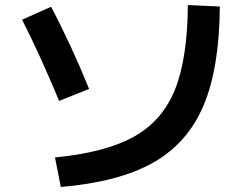

<svg xmlns="http://www.w3.org/2000/svg" viewBox="-20 -740 978 769"><path d="M732.4 -719.7 860.4 -713.9Q858.9 -468.3 795.2 -317.4Q731.4 -166.5 593.5 -88.6Q455.6 -10.7 223.6 8.8L200.2 -109.4Q401.9 -128.9 516.1 -192.4Q630.4 -255.9 680.7 -381.1Q731 -506.3 732.4 -719.7ZM68.4 -661.1 184.6 -712.9Q264.6 -561.5 336.9 -383.8L216.8 -335.9Q138.2 -524.4 68.4 -661.1Z"/></svg>

Font: Pretendard
Style: Bold
Weight: 700
Designer: Base glyphs from Inter by Rasmus Andersson; Hangeul glyphs from Noto Sans CJK(Source Han Sans) by Jang Soo-young and Kan
Foundry: Kil Hyung-jin
Version: Version 1.309